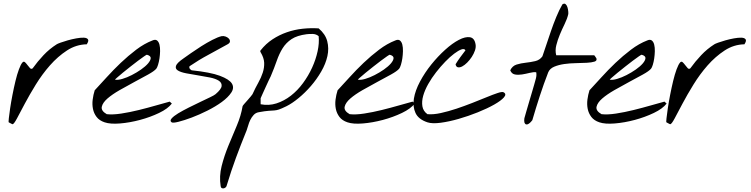

<svg xmlns="http://www.w3.org/2000/svg" viewBox="-20 -686 4145 1060"><path d="M28.3 -10.7Q26.4 -11.7 28.8 -33.7Q31.2 -55.7 36.1 -88.9Q41 -122.1 48.8 -162.1Q56.6 -202.1 65.4 -238.8Q74.2 -275.4 84.5 -303.2Q94.7 -331.1 104.5 -341.8Q111.3 -348.6 118.2 -342.3Q125 -335.9 131.8 -326.7Q138.7 -317.4 145.5 -310.1Q152.3 -302.7 160.2 -308.6Q187.5 -346.7 220.2 -381.3Q252.9 -416 293 -441.4Q296.9 -444.3 314.5 -450.7Q332 -457 354.5 -463.4Q377 -469.7 400.9 -474.1Q424.8 -478.5 441.9 -478Q459 -477.5 465.3 -469.2Q471.7 -460.9 459 -441.4Q400.4 -440.4 349.6 -407.2Q298.8 -374 255.9 -325.2Q212.9 -276.4 177.7 -219.2Q142.6 -162.1 116.7 -113.3Q90.8 -64.5 73.7 -32.2Q56.6 0 48.8 0Q47.9 0 40 -4.4Q32.2 -8.8 28.3 -10.7Z M557.6 -10.7Q528.3 -20.5 513.2 -40.5Q498 -60.5 493.2 -85Q488.3 -109.4 491.7 -136.2Q495.1 -163.1 502.9 -187.5Q532.2 -218.8 568.8 -259.3Q605.5 -299.8 646.5 -338.9Q687.5 -377.9 731.9 -411.6Q776.4 -445.3 822.3 -462.9Q837.9 -469.7 847.2 -462.4Q856.4 -455.1 860.4 -439.5Q864.3 -423.8 863.8 -403.3Q863.3 -382.8 860.4 -363.3Q857.4 -343.8 852.5 -328.1Q847.7 -312.5 842.8 -306.6Q831.1 -293 797.4 -274.4Q763.7 -255.9 722.7 -233.9Q681.6 -211.9 640.6 -188.5Q599.6 -165 573.2 -142.1Q546.9 -119.1 542 -96.7Q537.1 -74.2 569.3 -55.7Q602.5 -51.8 649.9 -59.1Q697.3 -66.4 746.6 -78.6Q795.9 -90.8 841.8 -104Q887.7 -117.2 917 -125L928.7 -114.3Q907.2 -85.9 858.4 -62.5Q809.6 -39.1 752.9 -23.9Q696.3 -8.8 642.6 -4.4Q588.9 0 557.6 -10.7ZM791 -383.8Q790 -384.8 776.4 -375.5Q762.7 -366.2 742.7 -351.1Q722.7 -335.9 699.7 -317.9Q676.8 -299.8 657.7 -284.2Q638.7 -268.6 626 -257.3Q613.3 -246.1 615.2 -246.1Q630.9 -243.2 655.8 -250.5Q680.7 -257.8 707.5 -271.5Q734.4 -285.2 758.8 -302.2Q783.2 -319.3 797.4 -335.9Q811.5 -352.5 812 -365.2Q812.5 -377.9 791 -383.8Z M927.7 -10.7Q916 -18.6 927.2 -31.7Q938.5 -44.9 963.4 -60.1Q988.3 -75.2 1021.5 -91.8Q1054.7 -108.4 1085.4 -123Q1116.2 -137.7 1139.6 -148.9Q1163.1 -160.2 1169.9 -166Q1202.1 -193.4 1203.6 -211.4Q1205.1 -229.5 1187.5 -240.7Q1169.9 -252 1138.2 -258.3Q1106.4 -264.6 1072.8 -270Q1039.1 -275.4 1008.3 -281.2Q977.5 -287.1 961.9 -296.9Q946.3 -306.6 951.7 -322.8Q957 -338.9 994.1 -364.3Q1007.8 -374 1034.2 -392.6Q1060.5 -411.1 1091.3 -430.7Q1122.1 -450.2 1152.3 -465.8Q1182.6 -481.4 1203.1 -486.3Q1213.9 -488.3 1225.1 -484.4Q1236.3 -480.5 1243.2 -473.1Q1250 -465.8 1249.5 -457Q1249 -448.2 1236.3 -441.4Q1180.7 -410.2 1129.4 -382.8Q1078.1 -355.5 1026.4 -320.3Q1023.4 -312.5 1027.8 -306.6Q1032.2 -300.8 1038.1 -297.9Q1141.6 -287.1 1193.8 -267.6Q1246.1 -248 1260.3 -224.6Q1274.4 -201.2 1256.8 -174.8Q1239.3 -148.4 1204.6 -123Q1169.9 -97.7 1125 -75.2Q1080.1 -52.7 1038.6 -37.1Q997.1 -21.5 965.8 -13.7Q934.6 -5.9 927.7 -10.7Z M1198.2 341.8Q1189.5 287.1 1203.6 231Q1217.8 174.8 1240.7 119.1Q1263.7 63.5 1287.1 8.3Q1310.5 -46.9 1319.3 -99.6Q1319.3 -101.6 1327.6 -111.3Q1335.9 -121.1 1346.2 -132.3Q1356.4 -143.6 1364.7 -153.8Q1373 -164.1 1374 -166Q1389.6 -200.2 1405.8 -229Q1421.9 -257.8 1430.7 -285.2Q1439.5 -312.5 1438.5 -339.4Q1437.5 -366.2 1418.9 -397.5Q1417 -399.4 1417 -403.3Q1417 -407.2 1418.9 -408.2Q1447.3 -444.3 1484.4 -468.8Q1521.5 -493.2 1563.5 -507.8Q1605.5 -522.5 1650.4 -527.3Q1695.3 -532.2 1739.3 -529.3Q1776.4 -498 1786.6 -458.5Q1796.9 -418.9 1787.6 -376.5Q1778.3 -334 1753.4 -291Q1728.5 -248 1696.3 -210.9Q1664.1 -173.8 1628.4 -144.5Q1592.8 -115.2 1561.5 -99.6Q1533.2 -85.9 1520 -81.5Q1506.8 -77.1 1494.1 -76.2Q1481.4 -75.2 1463.4 -74.2Q1445.3 -73.2 1408.2 -66.4Q1391.6 -63.5 1380.4 -51.3Q1369.1 -39.1 1361.8 -23.9Q1354.5 -8.8 1350.1 7.3Q1345.7 23.4 1341.8 33.2Q1324.2 76.2 1310.1 112.8Q1295.9 149.4 1282.7 185.1Q1269.5 220.7 1256.8 258.8Q1244.1 296.9 1230.5 341.8Q1228.5 346.7 1223.6 350.1Q1218.8 353.5 1213.4 354Q1208 354.5 1203.6 352.1Q1199.2 349.6 1198.2 341.8ZM1418.9 -110.4Q1463.9 -101.6 1506.3 -115.2Q1548.8 -128.9 1585.9 -157.7Q1623 -186.5 1652.8 -227.1Q1682.6 -267.6 1703.1 -312.5Q1723.6 -357.4 1733.4 -402.8Q1743.2 -448.2 1739.3 -486.3Q1725.6 -498 1706.5 -498.5Q1687.5 -499 1672.9 -497.1Q1620.1 -490.2 1589.8 -470.2Q1559.6 -450.2 1540.5 -419.9Q1521.5 -389.6 1507.8 -350.1Q1494.1 -310.5 1474.6 -264.6Q1470.7 -257.8 1462.9 -240.7Q1455.1 -223.6 1446.3 -204.6Q1437.5 -185.5 1429.7 -168Q1421.9 -150.4 1418.9 -143.6Z M1898.4 -10.7Q1869.1 -20.5 1854 -40.5Q1838.9 -60.5 1834 -85Q1829.1 -109.4 1832.5 -136.2Q1835.9 -163.1 1843.8 -187.5Q1873 -218.8 1909.7 -259.3Q1946.3 -299.8 1987.3 -338.9Q2028.3 -377.9 2072.8 -411.6Q2117.2 -445.3 2163.1 -462.9Q2178.7 -469.7 2188 -462.4Q2197.3 -455.1 2201.2 -439.5Q2205.1 -423.8 2204.6 -403.3Q2204.1 -382.8 2201.2 -363.3Q2198.2 -343.8 2193.4 -328.1Q2188.5 -312.5 2183.6 -306.6Q2171.9 -293 2138.2 -274.4Q2104.5 -255.9 2063.5 -233.9Q2022.5 -211.9 1981.4 -188.5Q1940.4 -165 1914.1 -142.1Q1887.7 -119.1 1882.8 -96.7Q1877.9 -74.2 1910.2 -55.7Q1943.4 -51.8 1990.7 -59.1Q2038.1 -66.4 2087.4 -78.6Q2136.7 -90.8 2182.6 -104Q2228.5 -117.2 2257.8 -125L2269.5 -114.3Q2248 -85.9 2199.2 -62.5Q2150.4 -39.1 2093.8 -23.9Q2037.1 -8.8 1983.4 -4.4Q1929.7 0 1898.4 -10.7ZM2131.8 -383.8Q2130.9 -384.8 2117.2 -375.5Q2103.5 -366.2 2083.5 -351.1Q2063.5 -335.9 2040.5 -317.9Q2017.6 -299.8 1998.5 -284.2Q1979.5 -268.6 1966.8 -257.3Q1954.1 -246.1 1956.1 -246.1Q1971.7 -243.2 1996.6 -250.5Q2021.5 -257.8 2048.3 -271.5Q2075.2 -285.2 2099.6 -302.2Q2124 -319.3 2138.2 -335.9Q2152.3 -352.5 2152.8 -365.2Q2153.3 -377.9 2131.8 -383.8Z M2339.8 -10.7Q2290 -27.3 2273.9 -62.5Q2257.8 -97.7 2265.1 -142.1Q2272.5 -186.5 2298.8 -235.8Q2325.2 -285.2 2361.3 -330.1Q2397.5 -375 2437.5 -411.1Q2477.5 -447.3 2513.2 -465.8Q2548.8 -484.4 2574.2 -480.5Q2599.6 -476.6 2605.5 -441.4Q2608.4 -425.8 2602.1 -407.2Q2595.7 -388.7 2584.5 -371.6Q2573.2 -354.5 2559.1 -340.3Q2544.9 -326.2 2531.7 -319.3Q2518.6 -312.5 2508.3 -314.5Q2498 -316.4 2495.1 -331.1Q2506.8 -350.6 2521.5 -370.6Q2536.1 -390.6 2549.8 -408.2Q2543.9 -418.9 2527.3 -413.1Q2510.7 -407.2 2487.3 -389.6Q2463.9 -372.1 2438 -345.2Q2412.1 -318.4 2387.7 -287.1Q2363.3 -255.9 2344.2 -222.2Q2325.2 -188.5 2316.4 -157.2Q2307.6 -126 2312 -99.1Q2316.4 -72.3 2339.8 -55.7Q2372.1 -52.7 2414.1 -62Q2456.1 -71.3 2500 -85.9Q2543.9 -100.6 2587.4 -117.7Q2630.9 -134.8 2666.5 -149.4Q2702.1 -164.1 2727.1 -172.4Q2752 -180.7 2759.8 -176.8Q2778.3 -167 2762.2 -148.4Q2746.1 -129.9 2708 -108.4Q2669.9 -86.9 2617.7 -65.9Q2565.4 -44.9 2512.7 -29.8Q2460 -14.6 2413.1 -8.3Q2366.2 -2 2339.8 -10.7Z M2875 -10.7Q2874 -12.7 2874 -21.5Q2874 -30.3 2875 -33.2Q2877.9 -43.9 2885.7 -70.8Q2893.6 -97.7 2902.3 -127.4Q2911.1 -157.2 2918.9 -183.6Q2926.8 -210 2929.7 -220.7Q2933.6 -234.4 2938.5 -252.4Q2943.4 -270.5 2940.4 -287.1Q2925.8 -289.1 2904.3 -283.7Q2882.8 -278.3 2861.8 -274.9Q2840.8 -271.5 2822.8 -274.9Q2804.7 -278.3 2796.9 -297.9Q2808.6 -322.3 2832 -329.6Q2855.5 -336.9 2882.8 -339.8Q2910.2 -342.8 2935.1 -348.6Q2960 -354.5 2974.6 -375Q2983.4 -400.4 2995.6 -437Q3007.8 -473.6 3021.5 -513.7Q3035.2 -553.7 3051.3 -592.8Q3067.4 -631.8 3085 -662.1Q3095.7 -668.9 3102.5 -663.1Q3109.4 -657.2 3112.8 -646Q3116.2 -634.8 3117.2 -623Q3118.2 -611.3 3117.2 -607.4Q3111.3 -582 3097.2 -553.2Q3083 -524.4 3070.8 -495.1Q3058.6 -465.8 3051.3 -436.5Q3043.9 -407.2 3050.8 -380.9H3260.7Q3261.7 -380.9 3265.6 -374.5Q3269.5 -368.2 3272.5 -364.3Q3277.3 -350.6 3261.7 -345.7Q3246.1 -340.8 3219.7 -339.4Q3193.4 -337.9 3159.7 -337.4Q3126 -336.9 3095.2 -332.5Q3064.5 -328.1 3040 -317.9Q3015.6 -307.6 3006.8 -287.1Q2981.4 -221.7 2960 -155.8Q2938.5 -89.8 2918.9 -22.5Q2917 -19.5 2911.1 -13.2Q2905.3 -6.8 2898.4 -2.4Q2891.6 2 2885.3 1Q2878.9 0 2875 -10.7Z M3289.1 -10.7Q3259.8 -20.5 3244.6 -40.5Q3229.5 -60.5 3224.6 -85Q3219.7 -109.4 3223.1 -136.2Q3226.6 -163.1 3234.4 -187.5Q3263.7 -218.8 3300.3 -259.3Q3336.9 -299.8 3377.9 -338.9Q3418.9 -377.9 3463.4 -411.6Q3507.8 -445.3 3553.7 -462.9Q3569.3 -469.7 3578.6 -462.4Q3587.9 -455.1 3591.8 -439.5Q3595.7 -423.8 3595.2 -403.3Q3594.7 -382.8 3591.8 -363.3Q3588.9 -343.8 3584 -328.1Q3579.1 -312.5 3574.2 -306.6Q3562.5 -293 3528.8 -274.4Q3495.1 -255.9 3454.1 -233.9Q3413.1 -211.9 3372.1 -188.5Q3331.1 -165 3304.7 -142.1Q3278.3 -119.1 3273.4 -96.7Q3268.6 -74.2 3300.8 -55.7Q3334 -51.8 3381.3 -59.1Q3428.7 -66.4 3478 -78.6Q3527.3 -90.8 3573.2 -104Q3619.1 -117.2 3648.4 -125L3660.2 -114.3Q3638.7 -85.9 3589.8 -62.5Q3541 -39.1 3484.4 -23.9Q3427.7 -8.8 3374 -4.4Q3320.3 0 3289.1 -10.7ZM3522.5 -383.8Q3521.5 -384.8 3507.8 -375.5Q3494.1 -366.2 3474.1 -351.1Q3454.1 -335.9 3431.2 -317.9Q3408.2 -299.8 3389.2 -284.2Q3370.1 -268.6 3357.4 -257.3Q3344.7 -246.1 3346.7 -246.1Q3362.3 -243.2 3387.2 -250.5Q3412.1 -257.8 3439 -271.5Q3465.8 -285.2 3490.2 -302.2Q3514.6 -319.3 3528.8 -335.9Q3543 -352.5 3543.5 -365.2Q3543.9 -377.9 3522.5 -383.8Z M3659.2 -10.7Q3657.2 -11.7 3659.7 -33.7Q3662.1 -55.7 3667 -88.9Q3671.9 -122.1 3679.7 -162.1Q3687.5 -202.1 3696.3 -238.8Q3705.1 -275.4 3715.3 -303.2Q3725.6 -331.1 3735.4 -341.8Q3742.2 -348.6 3749 -342.3Q3755.9 -335.9 3762.7 -326.7Q3769.5 -317.4 3776.4 -310.1Q3783.2 -302.7 3791 -308.6Q3818.4 -346.7 3851.1 -381.3Q3883.8 -416 3923.8 -441.4Q3927.7 -444.3 3945.3 -450.7Q3962.9 -457 3985.4 -463.4Q4007.8 -469.7 4031.7 -474.1Q4055.7 -478.5 4072.8 -478Q4089.8 -477.5 4096.2 -469.2Q4102.5 -460.9 4089.8 -441.4Q4031.2 -440.4 3980.5 -407.2Q3929.7 -374 3886.7 -325.2Q3843.8 -276.4 3808.6 -219.2Q3773.4 -162.1 3747.6 -113.3Q3721.7 -64.5 3704.6 -32.2Q3687.5 0 3679.7 0Q3678.7 0 3670.9 -4.4Q3663.1 -8.8 3659.2 -10.7Z"/></svg>

Font: Nothing You Could Do
Style: Regular
Weight: 400
Version: Version 1.005